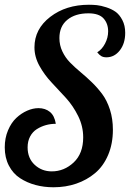

<svg xmlns="http://www.w3.org/2000/svg" viewBox="-21 -770 547 808"><path d="M505.9 -631.8Q505.9 -586.9 483.2 -557.9Q460.4 -528.8 426.8 -528.8Q414.1 -528.8 405.5 -533.7Q397 -538.6 388.2 -549.8Q408.2 -562 421.1 -586.7Q434.1 -611.3 434.1 -638.2Q434.1 -670.9 414.8 -692.4Q395.5 -713.9 351.1 -713.9Q295.4 -713.9 262.2 -686.5Q229 -659.2 229 -609.9Q229 -579.6 241.5 -553.5Q253.9 -527.3 273.7 -507.1Q293.5 -486.8 317.6 -466.8Q341.8 -446.8 365.7 -423.6Q389.6 -400.4 409.4 -373.8Q429.2 -347.2 441.7 -308.6Q454.1 -270 454.1 -224.1Q454.1 -165 434.1 -117.9Q414.1 -70.8 379.2 -41.5Q344.2 -12.2 299.8 2.9Q255.4 18.1 204.1 18.1Q164.1 18.1 128.4 8.5Q92.8 -1 63.2 -20.3Q33.7 -39.6 16.4 -73Q-1 -106.4 -1 -149.9Q-1 -189 12.7 -221.4Q26.4 -253.9 47.6 -273.7Q68.8 -293.5 93.3 -304.2Q117.7 -314.9 141.1 -314.9Q169.4 -314.9 189 -299.1Q208.5 -283.2 213.9 -249Q191.9 -249 171.9 -243.4Q151.9 -237.8 134 -226.6Q116.2 -215.3 105.7 -195.6Q95.2 -175.8 95.2 -149.9Q95.2 -104 125 -76.4Q154.8 -48.8 196.8 -48.8Q249 -48.8 289.1 -86.4Q329.1 -124 329.1 -191.9Q329.1 -238.8 307.9 -281.7Q286.6 -324.7 256.6 -357.7Q226.6 -390.6 196.5 -422.4Q166.5 -454.1 145.3 -492.2Q124 -530.3 124 -570.8Q124 -647.9 190.4 -699Q256.8 -750 353 -750Q370.6 -750 387 -748.3Q403.3 -746.6 426.3 -739.3Q449.2 -731.9 465.6 -720.2Q481.9 -708.5 493.9 -685.5Q505.9 -662.6 505.9 -631.8Z"/></svg>

Font: Lobster Two
Style: Italic
Weight: 400
Designer: Pablo Impallari
Foundry: Pablo Impallari. www.impallari.com
Version: Version 1.006